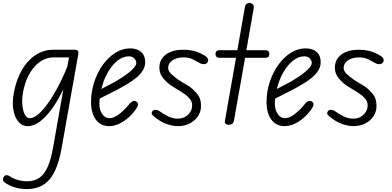

<svg xmlns="http://www.w3.org/2000/svg" viewBox="-35 -832 2610 1280"><path d="M144 428.5Q99 428.5 59.8 416Q20.5 403.5 -6 382.5Q-14.5 375.5 -15 364.2Q-15.5 353 -6.5 342.5Q-1 335.5 9.2 335.8Q19.5 336 30.5 343Q51 358.5 83 367.5Q115 376.5 146.5 376.5Q196 376.5 229.2 352.2Q262.5 328 284 278Q305.5 228 319 151L387.5 -238Q355 -169 315.8 -113Q276.5 -57 234 -24Q191.5 9 149 9Q114.5 9 89.5 -18.5Q64.5 -46 54.8 -95.8Q45 -145.5 57 -212Q73.5 -301.5 111.2 -366Q149 -430.5 202.8 -465.5Q256.5 -500.5 320.5 -500.5H460.5Q479.5 -500.5 484.5 -493Q489.5 -485.5 486.5 -468.5L376 154Q350 301.5 294.5 365Q239 428.5 144 428.5ZM161.5 -44Q187 -44 215 -66.2Q243 -88.5 271.5 -125.5Q300 -162.5 326.2 -207.8Q352.5 -253 375 -299.8Q397.5 -346.5 413.5 -387L425 -449.5H325Q249.5 -449.5 193.8 -385.8Q138 -322 118 -214.5Q110 -165.5 114.5 -126.8Q119 -88 132 -66Q145 -44 161.5 -44Z M692 9Q636 9 604 -34.5Q572 -78 572 -151Q572 -221 593.2 -285.5Q614.5 -350 651 -400.5Q687.5 -451 734.2 -480.2Q781 -509.5 832.5 -509.5Q879.5 -509.5 906.2 -485.5Q933 -461.5 933 -418.5Q933 -387 916 -360.8Q899 -334.5 873 -313.2Q847 -292 819.2 -275.5Q791.5 -259 769.5 -246.5Q740 -230 698.8 -209.8Q657.5 -189.5 629.5 -175Q628.5 -166 628 -156.8Q627.5 -147.5 627.5 -138Q627.5 -100 646.5 -72Q665.5 -44 693.5 -44Q723 -44 755.8 -68.5Q788.5 -93 819 -128.5Q838.5 -154 851.8 -158Q865 -162 874.5 -154.5Q881.5 -150 884.2 -143.2Q887 -136.5 882.8 -124.8Q878.5 -113 863.5 -93.5Q830 -49 783.8 -20Q737.5 9 692 9ZM641 -239Q662.5 -250.5 688 -263.5Q713.5 -276.5 736 -289Q771.5 -310 803 -332.2Q834.5 -354.5 854 -375.5Q873.5 -396.5 873.5 -414Q873.5 -428 860.5 -442.2Q847.5 -456.5 824 -456.5Q783.5 -456.5 746.8 -426.5Q710 -396.5 682.2 -347Q654.5 -297.5 641 -239Z M1150 9Q1121 9 1082.8 -3Q1044.5 -15 1009 -42Q990.5 -55.5 981 -65.5Q971.5 -75.5 980.5 -89.5Q986 -100 1001 -100Q1016 -100 1031 -89Q1048 -76.5 1080.8 -58.8Q1113.5 -41 1150 -41Q1192 -41 1219 -67.8Q1246 -94.5 1246 -128Q1246 -151.5 1234.8 -167.2Q1223.5 -183 1209 -194.5Q1193.5 -207.5 1168 -223.2Q1142.5 -239 1112 -257.5Q1081.5 -276.5 1054.5 -308.2Q1027.5 -340 1027.5 -380.5Q1027.5 -435.5 1070.2 -468Q1113 -500.5 1190.5 -500.5Q1219 -500.5 1251.8 -493.8Q1284.5 -487 1323.5 -465Q1343.5 -454 1350 -441.8Q1356.5 -429.5 1349 -417Q1342.5 -406.5 1328 -404.5Q1313.5 -402.5 1295.5 -412Q1283 -419 1254.8 -434.2Q1226.5 -449.5 1190.5 -449.5Q1143.5 -449.5 1114.8 -429.8Q1086 -410 1086 -380.5Q1086 -356.5 1108.5 -336.8Q1131 -317 1154 -300.5Q1184.5 -280.5 1211.8 -265.2Q1239 -250 1262 -225.5Q1281 -207.5 1293 -185.2Q1305 -163 1305 -124.5Q1305 -88 1285 -57.5Q1265 -27 1230 -9Q1195 9 1150 9Z M1490 0Q1477 0 1469.5 -6.5Q1462 -13 1464.5 -27L1538.5 -446.5H1433Q1415 -446.5 1408.2 -453.5Q1401.5 -460.5 1401.5 -472.5Q1401.5 -484 1407.8 -490.8Q1414 -497.5 1432.5 -497.5H1547.5L1598 -786.5Q1600.5 -799.5 1608.8 -805.8Q1617 -812 1627 -812Q1636.5 -812 1643.8 -808Q1651 -804 1654.8 -796.5Q1658.5 -789 1656.5 -778.5L1607.5 -497.5H1729.5Q1748 -497.5 1754.2 -490.8Q1760.5 -484 1760.5 -472.5Q1760.5 -460.5 1754.2 -453.5Q1748 -446.5 1729.5 -446.5H1599L1524.5 -27Q1522 -12.5 1512.5 -6.2Q1503 0 1490 0Z M1862 9Q1806 9 1774 -34.5Q1742 -78 1742 -151Q1742 -221 1763.2 -285.5Q1784.5 -350 1821 -400.5Q1857.5 -451 1904.2 -480.2Q1951 -509.5 2002.5 -509.5Q2049.5 -509.5 2076.2 -485.5Q2103 -461.5 2103 -418.5Q2103 -387 2086 -360.8Q2069 -334.5 2043 -313.2Q2017 -292 1989.2 -275.5Q1961.5 -259 1939.5 -246.5Q1910 -230 1868.8 -209.8Q1827.5 -189.5 1799.5 -175Q1798.5 -166 1798 -156.8Q1797.5 -147.5 1797.5 -138Q1797.5 -100 1816.5 -72Q1835.5 -44 1863.5 -44Q1893 -44 1925.8 -68.5Q1958.5 -93 1989 -128.5Q2008.5 -154 2021.8 -158Q2035 -162 2044.5 -154.5Q2051.5 -150 2054.2 -143.2Q2057 -136.5 2052.8 -124.8Q2048.5 -113 2033.5 -93.5Q2000 -49 1953.8 -20Q1907.5 9 1862 9ZM1811 -239Q1832.5 -250.5 1858 -263.5Q1883.5 -276.5 1906 -289Q1941.5 -310 1973 -332.2Q2004.5 -354.5 2024 -375.5Q2043.5 -396.5 2043.5 -414Q2043.5 -428 2030.5 -442.2Q2017.5 -456.5 1994 -456.5Q1953.5 -456.5 1916.8 -426.5Q1880 -396.5 1852.2 -347Q1824.5 -297.5 1811 -239Z M2320 9Q2291 9 2252.8 -3Q2214.5 -15 2179 -42Q2160.5 -55.5 2151 -65.5Q2141.5 -75.5 2150.5 -89.5Q2156 -100 2171 -100Q2186 -100 2201 -89Q2218 -76.5 2250.8 -58.8Q2283.5 -41 2320 -41Q2362 -41 2389 -67.8Q2416 -94.5 2416 -128Q2416 -151.5 2404.8 -167.2Q2393.5 -183 2379 -194.5Q2363.5 -207.5 2338 -223.2Q2312.5 -239 2282 -257.5Q2251.5 -276.5 2224.5 -308.2Q2197.5 -340 2197.5 -380.5Q2197.5 -435.5 2240.2 -468Q2283 -500.5 2360.5 -500.5Q2389 -500.5 2421.8 -493.8Q2454.5 -487 2493.5 -465Q2513.5 -454 2520 -441.8Q2526.5 -429.5 2519 -417Q2512.5 -406.5 2498 -404.5Q2483.5 -402.5 2465.5 -412Q2453 -419 2424.8 -434.2Q2396.5 -449.5 2360.5 -449.5Q2313.5 -449.5 2284.8 -429.8Q2256 -410 2256 -380.5Q2256 -356.5 2278.5 -336.8Q2301 -317 2324 -300.5Q2354.5 -280.5 2381.8 -265.2Q2409 -250 2432 -225.5Q2451 -207.5 2463 -185.2Q2475 -163 2475 -124.5Q2475 -88 2455 -57.5Q2435 -27 2400 -9Q2365 9 2320 9Z"/></svg>

Font: Edu AU VIC WA NT Hand
Style: Regular
Weight: 400
Designer: Tina and Corey Anderson, Eben Sorkin, Mirko Velimirovic
Foundry: Google for Education
Version: Version 1.001